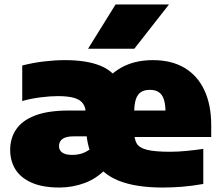

<svg xmlns="http://www.w3.org/2000/svg" viewBox="-20 -828 990 859"><path d="M708.5 11Q588 11 512 -19.2Q436 -49.5 400.2 -112.8Q364.5 -176 364.5 -274.5L396 -287.5Q396 -367.5 428.2 -428.8Q460.5 -490 520.8 -524.5Q581 -559 664 -559Q747.5 -559 805.8 -524.2Q864 -489.5 894.5 -424Q925 -358.5 925 -267V-215H536V-333.5H752.5L720.5 -324.5Q720.5 -361 713 -383.5Q705.5 -406 690 -416Q674.5 -426 650.5 -426Q626.5 -426 611 -416.2Q595.5 -406.5 588 -384.2Q580.5 -362 580.5 -325.5V-237.5Q580.5 -204.5 592.2 -185.2Q604 -166 638.8 -157.5Q673.5 -149 742 -149Q775.5 -149 814.5 -152.8Q853.5 -156.5 889.5 -162V-5Q839.5 4 794.8 7.5Q750 11 708.5 11ZM246 11Q170.5 11 121.5 -10.8Q72.5 -32.5 49 -70.2Q25.5 -108 25.5 -157Q25.5 -210.5 53 -250.2Q80.5 -290 138.5 -311.8Q196.5 -333.5 288 -333.5H401.5V-218H310.5Q286 -218 271.5 -212.5Q257 -207 250.5 -197Q244 -187 244 -174Q244 -155.5 258.8 -145.2Q273.5 -135 302.5 -135Q328 -135 349 -142.2Q370 -149.5 394.5 -169L456.5 -75Q413.5 -29.5 358.8 -9.2Q304 11 246 11ZM364.5 -274.5V-312.5Q364.5 -344 352.8 -362.5Q341 -381 313.5 -389.5Q286 -398 238.5 -398Q205.5 -398 161.5 -392.5Q117.5 -387 79.5 -376V-535Q128.5 -547.5 177.5 -553.2Q226.5 -559 270.5 -559Q368 -559 429.5 -533.8Q491 -508.5 520 -451.2Q549 -394 549 -299V-274.5ZM374 -610 497 -808H736L581 -610Z"/></svg>

Font: Encode Sans SemiExpanded Black
Style: Regular
Weight: 900
Width: 6
Designer: Multiple Designers
Foundry: Impallari Type
Version: Version 3.002